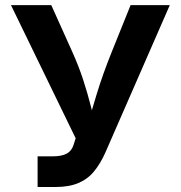

<svg xmlns="http://www.w3.org/2000/svg" viewBox="-20 -748 724 768"><path d="M130.4 0V-122.6H189Q226.1 -122.6 246.1 -133.1Q266.1 -143.6 273.9 -167.5L282.7 -194.8L23.9 -727.5H185.1L269 -541Q295.9 -481 313.2 -427.2Q330.6 -373.5 342.8 -325.4Q355 -277.3 365.7 -234.9H325.7Q343.3 -293.5 366.7 -371.1Q390.1 -448.7 427.2 -541L502.4 -727.5H659.2L401.4 -137.7Q381.8 -93.8 356.4 -62.7Q331.1 -31.7 293.7 -15.9Q256.3 0 202.1 0Z"/></svg>

Font: Inter
Style: 650
Weight: 650
Designer: Rasmus Andersson
Foundry: rsms
Version: Version 4.001;git-66647c0bb